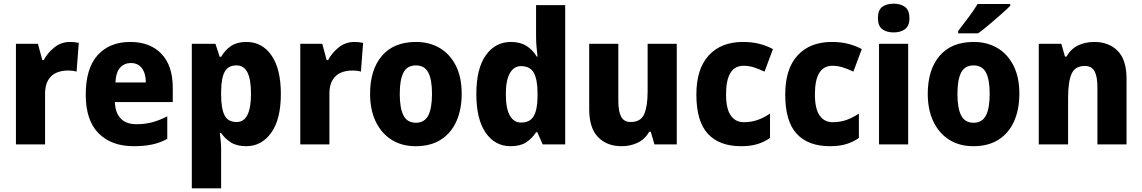

<svg xmlns="http://www.w3.org/2000/svg" viewBox="-20 -788 6234 1048"><path d="M362 -559Q387 -559 410 -554L398 -397Q380 -403 350 -403Q316 -403 288 -391Q260 -379 243 -351Q226 -323 226 -277V0H67V-549H187L211 -460H219Q239 -499 276.5 -529Q314 -559 362 -559Z M691 -559Q799 -559 861 -494.5Q923 -430 923 -309V-231H607Q609 -173 638.5 -141.5Q668 -110 725 -110Q771 -110 810.5 -120.5Q850 -131 893 -153V-30Q855 -9 811.5 0.5Q768 10 710 10Q588 10 518 -60.5Q448 -131 448 -271Q448 -415 513 -487Q578 -559 691 -559ZM694 -444Q659 -444 636 -419Q613 -394 610 -338H776Q776 -386 755 -415Q734 -444 694 -444Z M1325 -559Q1411 -559 1462 -485.5Q1513 -412 1513 -275Q1513 -137 1460.5 -63.5Q1408 10 1324 10Q1273 10 1240.5 -10.5Q1208 -31 1187 -62H1180Q1183 -38 1185 -16Q1187 6 1187 26V240H1027V-549H1156L1179 -478H1187Q1210 -517 1242.5 -538Q1275 -559 1325 -559ZM1271 -431Q1225 -431 1206.5 -396.5Q1188 -362 1187 -291V-270Q1187 -196 1205.5 -159Q1224 -122 1272 -122Q1350 -122 1350 -276Q1350 -355 1330.5 -393Q1311 -431 1271 -431Z M1914 -559Q1939 -559 1962 -554L1950 -397Q1932 -403 1902 -403Q1868 -403 1840 -391Q1812 -379 1795 -351Q1778 -323 1778 -277V0H1619V-549H1739L1763 -460H1771Q1791 -499 1828.5 -529Q1866 -559 1914 -559Z M2500 -276Q2500 -191 2471.5 -126.5Q2443 -62 2387 -26Q2331 10 2249 10Q2172 10 2116 -26Q2060 -62 2030 -126Q2000 -190 2000 -276Q2000 -407 2064.5 -483Q2129 -559 2251 -559Q2324 -559 2380 -526Q2436 -493 2468 -430Q2500 -367 2500 -276ZM2162 -275Q2162 -197 2182.5 -157.5Q2203 -118 2250 -118Q2297 -118 2317.5 -157.5Q2338 -197 2338 -276Q2338 -354 2317.5 -392.5Q2297 -431 2250 -431Q2203 -431 2182.5 -392.5Q2162 -354 2162 -275Z M2767 10Q2682 10 2631 -63.5Q2580 -137 2580 -275Q2580 -413 2631.5 -486Q2683 -559 2769 -559Q2819 -559 2853.5 -537.5Q2888 -516 2910 -479H2914Q2911 -503 2908.5 -532.5Q2906 -562 2906 -590V-760H3065V0H2942L2913 -66H2906Q2883 -31 2851 -10.5Q2819 10 2767 10ZM2824 -119Q2872 -119 2892.5 -153Q2913 -187 2914 -258V-280Q2914 -353 2894 -390Q2874 -427 2823 -427Q2785 -427 2763 -388.5Q2741 -350 2741 -274Q2741 -195 2763 -157Q2785 -119 2824 -119Z M3674 -549V0H3552L3532 -69H3524Q3500 -28 3460.5 -9Q3421 10 3373 10Q3292 10 3244 -40Q3196 -90 3196 -192V-549H3355V-237Q3355 -180 3370.5 -151Q3386 -122 3422 -122Q3478 -122 3496.5 -165.5Q3515 -209 3515 -290V-549Z M4025 10Q3906 10 3843.5 -58Q3781 -126 3781 -272Q3781 -412 3848.5 -485.5Q3916 -559 4035 -559Q4086 -559 4126 -548.5Q4166 -538 4199 -520L4153 -397Q4122 -412 4094.5 -420.5Q4067 -429 4039 -429Q3943 -429 3943 -273Q3943 -195 3968.5 -158Q3994 -121 4040 -121Q4080 -121 4114.5 -133Q4149 -145 4183 -168V-35Q4150 -12 4112.5 -1Q4075 10 4025 10Z M4510 10Q4391 10 4328.5 -58Q4266 -126 4266 -272Q4266 -412 4333.5 -485.5Q4401 -559 4520 -559Q4571 -559 4611 -548.5Q4651 -538 4684 -520L4638 -397Q4607 -412 4579.5 -420.5Q4552 -429 4524 -429Q4428 -429 4428 -273Q4428 -195 4453.5 -158Q4479 -121 4525 -121Q4565 -121 4599.5 -133Q4634 -145 4668 -168V-35Q4635 -12 4597.5 -1Q4560 10 4510 10Z M4858 -768Q4896 -768 4920 -750Q4944 -732 4944 -689Q4944 -646 4919.5 -628.5Q4895 -611 4858 -611Q4820 -611 4796 -628.5Q4772 -646 4772 -689Q4772 -733 4795.5 -750.5Q4819 -768 4858 -768ZM4937 -549V0H4778V-549Z M5544 -276Q5544 -191 5515.5 -126.5Q5487 -62 5431 -26Q5375 10 5293 10Q5216 10 5160 -26Q5104 -62 5074 -126Q5044 -190 5044 -276Q5044 -407 5108.5 -483Q5173 -559 5295 -559Q5368 -559 5424 -526Q5480 -493 5512 -430Q5544 -367 5544 -276ZM5206 -275Q5206 -197 5226.5 -157.5Q5247 -118 5294 -118Q5341 -118 5361.5 -157.5Q5382 -197 5382 -276Q5382 -354 5361.5 -392.5Q5341 -431 5294 -431Q5247 -431 5226.5 -392.5Q5206 -354 5206 -275ZM5494 -756Q5476 -738 5444.5 -710Q5413 -682 5379 -653.5Q5345 -625 5319 -606H5210V-619Q5235 -652 5265.5 -692Q5296 -732 5316 -766H5494Z M5953 -559Q6033 -559 6081 -510Q6129 -461 6129 -359V0H5970V-313Q5970 -370 5954.5 -399Q5939 -428 5901 -428Q5848 -428 5829 -385Q5810 -342 5810 -253V0H5650V-549H5773L5793 -479H5801Q5824 -520 5863.5 -539.5Q5903 -559 5953 -559Z"/></svg>

Font: Noto Sans Sinhala SemiCondensed ExtraBold
Style: Regular
Weight: 800
Width: 4
Designer: Jelle Bosma - Monotype Design Team
Foundry: Monotype Imaging Inc.
Version: Version 2.006; ttfautohint (v1.8.4.7-5d5b)